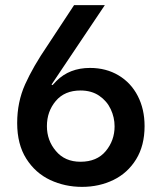

<svg xmlns="http://www.w3.org/2000/svg" viewBox="-20 -720 631 749"><path d="M47 -240Q47 -322 78 -391Q109 -460 165 -542L269 -700H389L181 -390L185 -388L200 -404Q251 -455 331 -455Q394 -455 442.5 -426Q491 -397 517.5 -345.5Q544 -294 544 -228Q544 -152 511 -98.5Q478 -45 422.5 -18Q367 9 300 9Q233 9 175.5 -18Q118 -45 82.5 -101Q47 -157 47 -240ZM198 -131Q233 -89 294 -89Q358 -89 392.5 -130.5Q427 -172 427 -227Q427 -262 412 -294Q397 -326 367 -346.5Q337 -367 294 -367Q232 -367 197.5 -326Q163 -285 163 -228Q163 -172 198 -131Z"/></svg>

Font: Lopes Sans SemiBold
Style: Regular
Weight: 600
Designer: Gabriel Lam, Diego Maldonado
Foundry: TypeRant, Foresti Design
Version: Version 4.000